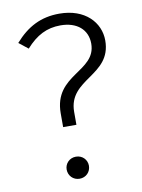

<svg xmlns="http://www.w3.org/2000/svg" viewBox="-86 -811 655 883"><g transform="rotate(-10 241.5 -370.0)"><path d="M253 -752C167 -752 103 -719 44 -652L87 -618C136 -673 185 -698 249 -698C325 -698 374 -657 374 -591C374 -459 180 -481 180 -299V-235H242V-295C242 -450 440 -429 440 -594C440 -678 373 -752 253 -752ZM214 -91C184 -91 162 -68 162 -40C162 -11 184 12 214 12C244 12 266 -11 266 -40C266 -68 244 -91 214 -91Z"/></g></svg>

Font: Glow Sans SC Normal
Style: Regular
Weight: 400
Designer: Ryoko NISHIZUKA (kana, bopomofo & ideographs); Paul D. Hunt (Latin, Greek & Cyrillic); Sandoll Communications, Soo-young
Version: Version 0.93